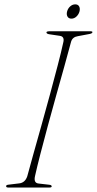

<svg xmlns="http://www.w3.org/2000/svg" viewBox="-20 -840 434 860"><path d="M137 -52Q129.5 -20.5 152.5 -18L200.5 -12.5Q211.5 -11.5 211.5 -5Q211.5 0 200.5 0H17.5Q7.5 0 7.5 -5.5Q6.5 -12 19.5 -13L65 -18.5Q92 -21 102 -50Q113 -91.5 129.8 -151Q146.5 -210.5 165.8 -279Q185 -347.5 203.8 -416.8Q222.5 -486 238.5 -547.2Q254.5 -608.5 264 -652.5Q269 -676.5 248 -679.5L201 -686.5Q188 -688.5 188 -695Q188 -700 204 -700H385.5Q394 -700 394 -696Q394 -690 379.5 -687.5L329 -678Q305 -674.5 298.5 -653.5Q286.5 -608 269 -545.5Q251.5 -483 232 -413.5Q212.5 -344 194 -275.5Q175.5 -207 160.5 -148.8Q145.5 -90.5 137 -52ZM300 -756.5Q287.5 -756.5 282.2 -766Q277 -775.5 280.5 -788.5Q284 -802 294.2 -811.2Q304.5 -820.5 317 -820.5Q329.5 -820.5 334.5 -811.2Q339.5 -802 336 -788.5Q332.5 -775.5 322.5 -766Q312.5 -756.5 300 -756.5Z"/></svg>

Font: Fraunces 72pt S000 Thin
Style: Italic
Weight: 100
Italic angle: -16°
Version: Version 1.000; ttfautohint (v1.8.3)